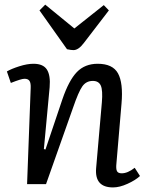

<svg xmlns="http://www.w3.org/2000/svg" viewBox="-20 -797 643 831"><path d="M150.9 -752 175.8 -776.9 301.8 -673.8 429.2 -774.9 451.2 -752 342.8 -610.8Q319.8 -580.1 297.9 -580.1Q287.6 -580.1 270 -584ZM585.9 -35.2Q566.4 -17.1 532 -1.5Q497.6 14.2 469.2 14.2Q389.2 14.2 396 -68.8L420.9 -354Q425.3 -406.2 416.3 -426.5Q407.2 -446.8 381.8 -446.8Q353 -446.8 336.4 -423.3Q319.8 -399.9 295.9 -330.1L179.2 0H97.2L112.8 -416Q113.8 -437.5 107.7 -446.8Q101.6 -456.1 85.9 -456.1Q72.3 -456.1 26.9 -438L9.8 -487.8Q28.8 -499 63.2 -510Q97.7 -521 125 -521Q167 -521 183.1 -495.8Q199.2 -470.7 194.8 -418.9L169.9 -151.9L176.8 -149.9L250 -367.2Q277.8 -448.7 312.5 -484.9Q347.2 -521 402.8 -521Q467.8 -521 490.7 -479.5Q513.7 -438 505.9 -348.1L483.9 -89.8Q481.4 -66.4 486.1 -56.6Q490.7 -46.9 506.8 -46.9Q532.7 -46.9 563 -70.8Z"/></svg>

Font: Literata Book
Style: Italic
Weight: 400
Italic angle: -3°
Designer: Latin by Veronika Burian and Jose Scaglione. Greek by Irene Vlachou. Cyrillic by Vera Evstafieva
Foundry: TypeTogether
Version: Version 1.003;PS 001.003;hotconv 1.0.88;makeotf.lib2.5.64775